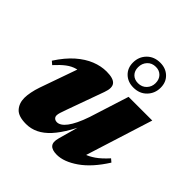

<svg xmlns="http://www.w3.org/2000/svg" viewBox="-193 -844 997 997"><g transform="rotate(45 306.0 -345.0)"><path d="M324 -52.5 381.5 -259.5 393.5 -246Q365.5 -179 337.2 -129.5Q309 -80 279.8 -48Q250.5 -16 218.5 -0.5Q186.5 15 151 15Q94.5 15 71.8 -10.5Q49 -36 49 -75.5Q49 -94 53.8 -118.2Q58.5 -142.5 67.5 -168.5L157 -422.5L191 -377Q157.5 -378.5 132.5 -371.8Q107.5 -365 84 -347.5Q60.5 -330 31 -297.5L13.5 -312.5Q51 -370.5 91.2 -405.8Q131.5 -441 172.8 -457.5Q214 -474 254.5 -474Q305 -474 321.2 -454.2Q337.5 -434.5 321.5 -391L248.5 -188.5Q239.5 -163.5 235.5 -150.8Q231.5 -138 231.5 -129.5Q231.5 -118 239 -111.5Q246.5 -105 258.5 -105Q270 -105 282.5 -113Q295 -121 307.8 -137.8Q320.5 -154.5 333.5 -181.2Q346.5 -208 359 -244.5L428 -461.5H602L468.5 -38.5L429 -80.5Q453 -82 477.2 -89.5Q501.5 -97 529 -116Q556.5 -135 589.5 -171.5L606.5 -157Q551.5 -70 490.2 -27.5Q429 15 377 15Q341.5 15 327.8 -1Q314 -17 324 -52.5ZM419.5 -703.5Q460 -703.5 486.2 -678.5Q512.5 -653.5 512.5 -613Q512.5 -571 484.5 -542Q456.5 -513 411.5 -513Q370.5 -513 344.2 -538.2Q318 -563.5 318 -603.5Q318 -646 346.2 -674.8Q374.5 -703.5 419.5 -703.5ZM412.5 -546Q441 -546 459 -565Q477 -584 477 -611Q477 -638.5 460.8 -655.2Q444.5 -672 418.5 -672Q389.5 -672 371.8 -652.8Q354 -633.5 354 -605.5Q354 -578.5 370 -562.2Q386 -546 412.5 -546Z"/></g></svg>

Font: Newsreader 36pt ExtraBold
Style: Italic
Weight: 800
Italic angle: -17°
Designer: Hugues Gentile
Foundry: Production Type
Version: Version 1.003